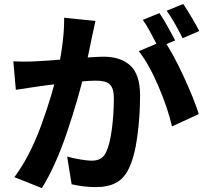

<svg xmlns="http://www.w3.org/2000/svg" viewBox="-20 -889 1040 965"><path d="M441 -697.2 428.6 -637Q414.6 -572.8 408.6 -542.2Q375.8 -399.2 317.7 -226.8Q259.6 -54.4 190.4 56.4L52.4 1.4Q131.2 -105 188.1 -261.8Q245 -418.6 274 -549.6Q288.8 -620.6 295.9 -683.6Q303 -746.6 302.4 -800L459.6 -783.6ZM979.2 -315.6 844.4 -253.6Q823.8 -345 775.8 -456.8Q727.8 -568.6 677.4 -631.8L804.4 -685.4Q848.2 -623.2 901.6 -507.9Q955 -392.6 979.2 -315.6ZM137 -579.8Q143.6 -580.8 156.8 -580.8Q193.4 -581.8 316.8 -591.8Q456.6 -604 500.6 -604Q587.6 -604 635.8 -558.8Q684 -513.6 684 -409.2Q684 -306 670.3 -203.8Q656.6 -101.6 627.6 -42.2Q603.2 8.6 562.6 30Q522 51.4 460.8 51.4Q403.2 51.4 340 37.2L317.4 -102.2Q346.6 -93.8 383.4 -87.6Q420.2 -81.4 439.4 -81.4Q466.2 -81.4 483.8 -90.8Q501.4 -100.2 512.6 -122.8Q531.8 -161.2 542 -238.5Q552.2 -315.8 552.2 -394.8Q552.2 -432.8 541.5 -451.9Q530.8 -471 510.8 -477.3Q490.8 -483.6 456.6 -483.6Q404.8 -483.6 224 -461.6Q199 -458.6 174 -454.8L138 -449.4Q98.8 -444 59.6 -437.6L47 -580.8Q69.8 -579.8 92.2 -579.4Q114.6 -579 137 -579.8ZM860.4 -686 776 -650 768 -666Q751.6 -697.8 732.8 -732.4Q714 -767 697.8 -789L781.4 -823.2Q798.8 -797.8 821.5 -757.5Q844.2 -717.2 860.4 -686ZM981.4 -733 897.8 -697Q854.4 -784.4 817.6 -835L901 -869Q919.4 -842 943.3 -801.6Q967.2 -761.2 981.4 -733Z"/></svg>

Font: 寒蝉端黑体 Light
Style: Regular
Weight: 300
Designer: ChillDuanSans {Warren2060}; 
Source Han Sans {Ryoko NISHIZUKA 西塚涼子 (kana, bopomofo & ideographs); Paul D. Hunt (Latin, G
Foundry: ChillType&Adobe
Version: Version 1.300;Glyphs 3.3 (3306)